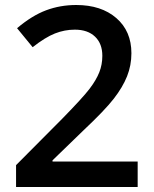

<svg xmlns="http://www.w3.org/2000/svg" viewBox="-20 -744 611 764"><path d="M527.8 0H43.9V-86.9L228 -272Q309.6 -355.5 336.2 -390.4Q362.8 -425.3 375 -456.1Q387.2 -486.8 387.2 -522Q387.2 -570.3 358.2 -598.1Q329.1 -626 277.8 -626Q236.8 -626 198.5 -610.8Q160.2 -595.7 109.9 -556.2L47.9 -631.8Q107.4 -682.1 163.6 -703.1Q219.7 -724.1 283.2 -724.1Q382.8 -724.1 442.9 -672.1Q502.9 -620.1 502.9 -532.2Q502.9 -483.9 485.6 -440.4Q468.3 -397 432.4 -350.8Q396.5 -304.7 313 -226.1L189 -106V-101.1H527.8Z"/></svg>

Font: CAA NEO Sans SemiBold
Style: Regular
Weight: 600
Version: Version 1.10